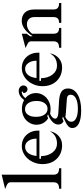

<svg xmlns="http://www.w3.org/2000/svg" viewBox="644 -1410 1007 2336"><g transform="rotate(-90 1148.0 -241.5)"><path d="M99 -614Q99 -634 89.5 -645.5Q80 -657 53 -668L17 -683L191 -725V-95Q191 -64 205.5 -47.5Q220 -31 249 -28L270 -26V0H20V-26L41 -28Q70 -31 84.5 -47.5Q99 -64 99 -95Z M728 -266H385V-247H417Q419 -161 461.5 -106.5Q504 -52 568 -52Q619 -52 656.5 -72.5Q694 -93 717 -135L719 -134Q706 -69 659.5 -29.5Q613 10 550 10Q447 10 383.5 -56Q320 -122 320 -229Q320 -280 337.5 -326Q355 -372 384.5 -406Q414 -440 454 -460Q494 -480 538 -480Q625 -480 678 -420Q731 -360 728 -266ZM531 -440Q485 -440 455.5 -403.5Q426 -367 419 -301H630Q630 -361 602 -400.5Q574 -440 531 -440Z M973 242Q869 242 814 214Q759 186 759 133Q759 104 784 82Q809 60 879 29L899 20L875 13L840 28Q821 17 811 1Q801 -15 801 -37Q801 -74 835.5 -108Q870 -142 925 -161L906 -171L877 -160Q840 -182 819.5 -219Q799 -256 799 -302Q799 -339 814 -371.5Q829 -404 854.5 -428Q880 -452 915.5 -465.5Q951 -479 992 -479Q1022 -479 1049.5 -472Q1077 -465 1099 -452Q1124 -486 1152 -502Q1180 -518 1211 -518Q1239 -518 1258 -501Q1277 -484 1277 -459Q1277 -439 1263.5 -425Q1250 -411 1231 -411Q1209 -411 1195 -428.5Q1181 -446 1188 -465H1201V-481Q1179 -481 1161.5 -471.5Q1144 -462 1122 -437Q1151 -415 1167.5 -381.5Q1184 -348 1184 -308Q1184 -271 1169 -238Q1154 -205 1128 -181.5Q1102 -158 1067 -144Q1032 -130 992 -130Q976 -130 961 -131.5Q946 -133 933 -136Q907 -126 890 -109Q873 -92 873 -76Q873 -58 890 -48Q907 -38 941 -36L1086 -27Q1166 -23 1203 3.5Q1240 30 1240 81Q1240 155 1167.5 198.5Q1095 242 973 242ZM993 -167Q1036 -167 1062 -203.5Q1088 -240 1088 -300Q1088 -365 1061 -403Q1034 -441 988 -441Q945 -441 920 -405Q895 -369 895 -308Q895 -243 921.5 -205Q948 -167 993 -167ZM994 202Q1073 202 1118.5 178.5Q1164 155 1164 114Q1164 93 1150.5 81Q1137 69 1111 68L932 55Q922 54 911.5 52.5Q901 51 893 49Q863 65 849 83Q835 101 835 121Q835 159 877 180.5Q919 202 994 202Z M1676 -266H1333V-247H1365Q1367 -161 1409.5 -106.5Q1452 -52 1516 -52Q1567 -52 1604.5 -72.5Q1642 -93 1665 -135L1667 -134Q1654 -69 1607.5 -29.5Q1561 10 1498 10Q1395 10 1331.5 -56Q1268 -122 1268 -229Q1268 -280 1285.5 -326Q1303 -372 1332.5 -406Q1362 -440 1402 -460Q1442 -480 1486 -480Q1573 -480 1626 -420Q1679 -360 1676 -266ZM1479 -440Q1433 -440 1403.5 -403.5Q1374 -367 1367 -301H1578Q1578 -361 1550 -400.5Q1522 -440 1479 -440Z M1814 -364Q1814 -384 1805.5 -394Q1797 -404 1768 -418L1732 -435L1906 -480V-421L1875 -379V-348L1895 -375Q1931 -426 1974.5 -453.5Q2018 -481 2063 -481Q2128 -481 2164.5 -441.5Q2201 -402 2201 -332V-95Q2201 -64 2215.5 -47.5Q2230 -31 2259 -28L2280 -26V0H2038V-26L2056 -28Q2083 -31 2096 -47.5Q2109 -64 2109 -95V-325Q2109 -369 2085.5 -393.5Q2062 -418 2019 -418Q1988 -418 1958 -401Q1928 -384 1906 -354V-95Q1906 -64 1919 -47.5Q1932 -31 1959 -28L1977 -26V0H1735V-26L1756 -28Q1785 -31 1799.5 -47.5Q1814 -64 1814 -95Z"/></g></svg>

Font: Redaction
Style: Regular
Weight: 400
Designer: Jeremy Mickel / Forest Young
Foundry: MCKL
Version: Version 2.001; Redaction